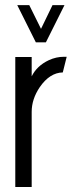

<svg xmlns="http://www.w3.org/2000/svg" viewBox="-20 -746 303 766"><path d="M48.8 -725.6H96.7L143.6 -630.9L189.5 -725.6H237.3L163.1 -577.1H123ZM41 0V-518.6H106.4V-441.4Q127 -483.4 174.8 -505.9Q204.1 -519.5 235.4 -519.5H246.1L230.5 -457Q178.7 -456.1 138.7 -398.4Q106.4 -350.6 106.4 -299.8V0Z"/></svg>

Font: Post No Bills Colombo
Style: Medium
Weight: 600
Designer: Kosala Senevirathne, Siva Puranthara, Lasantha Premarathna, Tharique Azeez
Foundry: Mooniak
Version: Version 1.220 ; ttfautohint (v1.5)